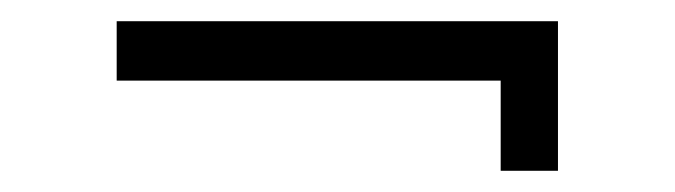

<svg xmlns="http://www.w3.org/2000/svg" viewBox="-20 -398 636 181"><path d="M452 -237V-322H90V-378H506V-237Z"/></svg>

Font: Space Grotesk Frontify Light
Style: Regular
Weight: 300
Designer: Florian Karsten
Version: Version 2.000